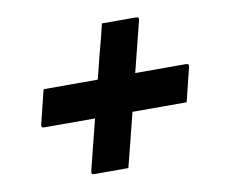

<svg xmlns="http://www.w3.org/2000/svg" viewBox="-59 -606 718 611"><g transform="rotate(-10 300.0 -300.0)"><path d="M87 -360H262Q267 -379 271.5 -398Q276 -417 281 -436Q289 -465 295.5 -490.5Q302 -516 306 -534H416Q427 -534 424 -523Q414 -482 403.5 -441.5Q393 -401 383 -360H547Q558 -360 555 -349Q548 -321 541.5 -294.5Q535 -268 528 -240H353Q342 -196 331 -152.5Q320 -109 309 -66H199Q188 -66 191 -77Q201 -118 211.5 -158.5Q222 -199 232 -240H68Q57 -240 60 -251Q67 -279 73.5 -305.5Q80 -332 87 -360Z"/></g></svg>

Font: Recursive Mn Lnr St SmB
Style: Italic
Weight: 600
Italic angle: -15°
Monospace: yes
Version: Version 1.079;hotconv 1.0.112;makeotfexe 2.5.65598; ttfautoh